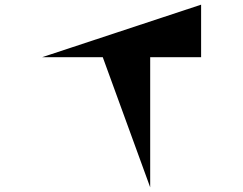

<svg xmlns="http://www.w3.org/2000/svg" viewBox="-20 -713 1040 822"><path d="M841 -693V-468H623V89L420 -468H160Z"/></svg>

Font: Chokokutai
Style: Regular
Weight: 400
Designer: 108号,108go
Foundry: Font Zone 108
Version: Version 1.000; ttfautohint (v1.8.3)